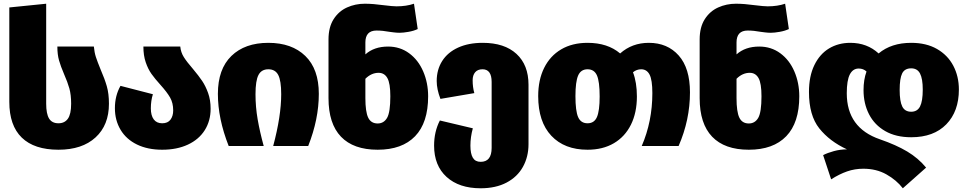

<svg xmlns="http://www.w3.org/2000/svg" viewBox="-20 -784 5191 1031"><path d="M30 -744 228 -764V-227Q228 -173 243.5 -147.5Q259 -122 294 -122Q327 -122 344.5 -146.5Q362 -171 362 -227Q362 -275 352.5 -309Q343 -343 324 -386Q306 -428 297 -459.5Q288 -491 288 -534H484Q487 -502 495 -477.5Q503 -453 521 -409Q542 -361 553.5 -321Q565 -281 565 -227Q565 -112 493 -46Q421 20 294 20Q164 20 97 -45Q30 -110 30 -237Z M1016 -414Q1047 -377 1065.5 -349.5Q1084 -322 1097.5 -284.5Q1111 -247 1111 -200Q1111 -135 1079.5 -85Q1048 -35 989 -7.5Q930 20 851 20Q773 20 715.5 -8Q658 -36 627.5 -87Q597 -138 597 -203Q597 -270 627 -323L801 -278Q790 -243 790 -202Q790 -164 805.5 -143Q821 -122 851 -122Q881 -122 895.5 -141.5Q910 -161 910 -191Q910 -231 893.5 -260Q877 -289 841 -329Q812 -361 793.5 -387Q775 -413 762.5 -449.5Q750 -486 750 -534H948Q951 -503 967 -477.5Q983 -452 1016 -414Z M1421 -554Q1547 -554 1619.5 -483.5Q1692 -413 1692 -280Q1692 -144 1635 0H1447Q1490 -161 1490 -278Q1490 -351 1474 -381.5Q1458 -412 1421 -412Q1384 -412 1368 -381.5Q1352 -351 1352 -278Q1352 -210 1363.5 -143.5Q1375 -77 1396 0H1208Q1150 -147 1150 -280Q1150 -413 1222.5 -483.5Q1295 -554 1421 -554Z M2279 -267Q2279 -125 2209 -52.5Q2139 20 2008 20Q1878 20 1811 -50Q1744 -120 1744 -257V-572Q1744 -638 1771.5 -681Q1799 -724 1843.5 -744Q1888 -764 1939 -764Q1983 -764 2041 -756Q2089 -750 2109 -750Q2162 -750 2203 -764L2223 -628Q2202 -618 2173.5 -613Q2145 -608 2126 -608Q2112 -608 2095.5 -610Q2079 -612 2072 -613Q2035 -620 2002 -620Q1942 -620 1942 -556V-492Q1989 -534 2064 -534Q2128 -534 2177 -498Q2226 -462 2252.5 -400.5Q2279 -339 2279 -267ZM2076 -267Q2076 -337 2060 -365Q2044 -393 2013 -393Q1974 -393 1942 -361V-257Q1942 -184 1957 -152.5Q1972 -121 2008 -121Q2041 -121 2058.5 -151Q2076 -181 2076 -267Z M2818 -329V-10Q2818 58 2788 112Q2758 166 2700 196.5Q2642 227 2561 227Q2445 227 2378 166Q2311 105 2311 -2Q2311 -77 2342 -137L2519 -95Q2506 -48 2506 -2Q2506 41 2519 63Q2532 85 2561 85Q2620 85 2620 10V-344Q2620 -412 2571 -412Q2545 -412 2531.5 -396Q2518 -380 2518 -353Q2518 -316 2527 -284L2345 -253Q2325 -305 2325 -349Q2325 -410 2354.5 -456.5Q2384 -503 2440 -528.5Q2496 -554 2572 -554Q2689 -554 2753.5 -494.5Q2818 -435 2818 -329Z M3685 -288Q3685 -140 3624 0H3426Q3483 -132 3483 -284Q3483 -355 3468 -383.5Q3453 -412 3423 -412Q3399 -412 3379 -396Q3400 -341 3400 -266Q3400 -179 3368 -114.5Q3336 -50 3276.5 -15Q3217 20 3135 20Q3011 20 2940.5 -55Q2870 -130 2870 -268Q2870 -355 2902 -419.5Q2934 -484 2993.5 -519Q3053 -554 3135 -554Q3243 -554 3310 -497Q3374 -554 3464 -554Q3564 -554 3624.5 -486Q3685 -418 3685 -288ZM3200 -266Q3200 -346 3185.5 -379Q3171 -412 3135 -412Q3099 -412 3084.5 -378.5Q3070 -345 3070 -268Q3070 -188 3084.5 -155Q3099 -122 3135 -122Q3171 -122 3185.5 -155.5Q3200 -189 3200 -266Z M4272 -267Q4272 -125 4202 -52.5Q4132 20 4001 20Q3871 20 3804 -50Q3737 -120 3737 -257V-572Q3737 -638 3764.5 -681Q3792 -724 3836.5 -744Q3881 -764 3932 -764Q3976 -764 4034 -756Q4082 -750 4102 -750Q4155 -750 4196 -764L4216 -628Q4195 -618 4166.5 -613Q4138 -608 4119 -608Q4105 -608 4088.5 -610Q4072 -612 4065 -613Q4028 -620 3995 -620Q3935 -620 3935 -556V-492Q3982 -534 4057 -534Q4121 -534 4170 -498Q4219 -462 4245.5 -400.5Q4272 -339 4272 -267ZM4069 -267Q4069 -337 4053 -365Q4037 -393 4006 -393Q3967 -393 3935 -361V-257Q3935 -184 3950 -152.5Q3965 -121 4001 -121Q4034 -121 4051.5 -151Q4069 -181 4069 -267Z M4617 -300Q4617 -356 4633 -400Q4616 -416 4591 -416Q4560 -416 4543.5 -384.5Q4527 -353 4527 -283Q4527 -97 4705 -36Q4792 -6 4851.5 29.5Q4911 65 4953 116L4828 227Q4794 183 4740 152.5Q4686 122 4616 122Q4570 122 4528.5 136.5Q4487 151 4443 179L4400 49Q4423 37 4457.5 27.5Q4492 18 4528 18Q4435 -25 4379.5 -94.5Q4324 -164 4324 -290Q4324 -375 4353 -434.5Q4382 -494 4432 -524Q4482 -554 4546 -554Q4636 -554 4698 -497Q4766 -554 4873 -554Q4954 -554 5011.5 -521Q5069 -488 5099 -431Q5129 -374 5129 -303Q5129 -186 5061.5 -116.5Q4994 -47 4873 -47Q4791 -47 4733.5 -80Q4676 -113 4646.5 -170.5Q4617 -228 4617 -300ZM4811 -301Q4811 -240 4825 -212Q4839 -184 4873 -184Q4906 -184 4920.5 -212.5Q4935 -241 4935 -303Q4935 -361 4920.5 -389Q4906 -417 4873 -417Q4838 -417 4824.5 -390Q4811 -363 4811 -301Z"/></svg>

Font: FiraGO Heavy
Style: Regular
Weight: 900
Designer: bBox Type
Foundry: bBox Type GmbH
Version: Version 1.001